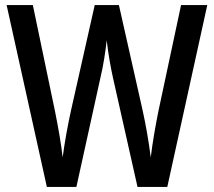

<svg xmlns="http://www.w3.org/2000/svg" viewBox="-20 -734 840 754"><path d="M794 -714H691L602 -297C591 -242 579 -175 572 -116C564 -180 552 -247 540 -301L447 -714H352L259 -301C247 -247 234 -176 226 -116C221 -164 209 -233 196 -297L109 -714H6L164 0H280L374 -427C386 -476 395 -537 399 -576C405 -521 416 -463 424 -427L520 0H637Z"/></svg>

Font: Noto Sans Myanmar UI Condensed Medium
Style: Regular
Weight: 500
Width: 3
Designer: Monotype Design Team
Foundry: Monotype Imaging Inc.
Version: Version 2.103